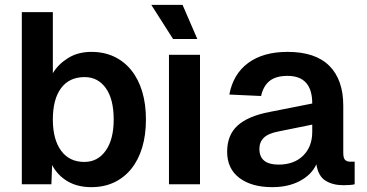

<svg xmlns="http://www.w3.org/2000/svg" viewBox="-20 -760 1514 792"><path d="M357 12Q300 12 259 -12Q218 -36 195 -79L192 0H70V-710H198V-458Q219 -494 260 -520Q301 -546 357 -546Q409 -546 450.5 -526.5Q492 -507 521.5 -470.5Q551 -434 566.5 -382.5Q582 -331 582 -267Q582 -203 566.5 -151.5Q551 -100 521.5 -63.5Q492 -27 450.5 -7.5Q409 12 357 12ZM328 -92Q383 -92 416 -138.5Q449 -185 449 -267Q449 -351 416.5 -396.5Q384 -442 329 -442Q266 -442 232 -396.5Q198 -351 198 -267Q198 -185 232 -138.5Q266 -92 328 -92Z M677 0V-534H805V0ZM694 -599 604 -740H733L794 -599Z M1103 12Q1018 12 967.5 -26Q917 -64 917 -134Q917 -203 960 -242Q1003 -281 1091 -298L1268 -333Q1268 -447 1166 -447Q1118 -447 1092 -426Q1066 -405 1057 -364L926 -370Q942 -455 1004 -500.5Q1066 -546 1166 -546Q1281 -546 1338.5 -488.5Q1396 -431 1396 -324V-130Q1396 -108 1403.5 -100.5Q1411 -93 1426 -93H1443V0Q1437 2 1423.5 3Q1410 4 1397 4Q1353 4 1323 -14.5Q1293 -33 1285 -82Q1265 -39 1217 -13.5Q1169 12 1103 12ZM1129 -81Q1193 -81 1230.5 -118Q1268 -155 1268 -216V-246L1130 -218Q1087 -210 1068.5 -192Q1050 -174 1050 -146Q1050 -81 1129 -81Z"/></svg>

Font: Geist SemBd
Style: Regular
Weight: 400
Designer: Basement.studio, Andrés Briganti, Mateo Zaragoza
Foundry: Basement.studio, Vercel, Andrés Briganti, Guido Ferreyra, Mateo Zaragoza
Version: Version 1.401